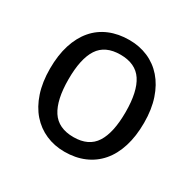

<svg xmlns="http://www.w3.org/2000/svg" viewBox="-128 -680 832 825"><g transform="rotate(30 288.5 -268.0)"><path d="M522 -269Q522 -202.1 505.6 -150.1Q489.3 -98.1 458.7 -62.7Q428.2 -27.3 384.8 -8.8Q341.3 9.8 287.1 9.8Q236.8 9.8 194.3 -8.8Q151.9 -27.3 120.8 -62.7Q89.8 -98.1 72.5 -150.1Q55.2 -202.1 55.2 -269Q55.2 -335.4 71.5 -387Q87.9 -438.5 118.2 -473.9Q148.4 -509.3 192.1 -527.6Q235.8 -545.9 290 -545.9Q340.3 -545.9 382.8 -527.6Q425.3 -509.3 456.3 -473.9Q487.3 -438.5 504.6 -387Q522 -335.4 522 -269ZM147 -269Q147 -167 180.4 -115.5Q213.9 -64 289.1 -64Q364.3 -64 397.2 -115.5Q430.2 -167 430.2 -269Q430.2 -371.1 396.7 -421.6Q363.3 -472.2 288.1 -472.2Q212.9 -472.2 179.9 -421.6Q147 -371.1 147 -269Z"/></g></svg>

Font: WenQuanYi Micro Hei
Style: Regular
Weight: 400
Foundry: Ascender Corporation
Version: Version 0.2.0-beta